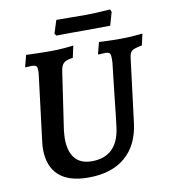

<svg xmlns="http://www.w3.org/2000/svg" viewBox="-88 -868 846 955"><g transform="rotate(-10 335.0 -390.5)"><path d="M202 -242Q201 -231 200 -219.5Q199 -208 199 -199Q199 -134 227.5 -99.5Q256 -65 313 -65Q378 -65 415.5 -101.5Q453 -138 462 -211Q465 -231 469 -269Q473 -307 478 -352Q483 -397 487.5 -437.5Q492 -478 495 -504Q498 -530 498 -530Q500 -564 495.5 -574Q491 -584 472 -584Q464 -584 450 -583Q436 -582 436 -582L435 -586L450 -643Q450 -643 470 -642Q490 -641 516 -640.5Q542 -640 560 -640Q584 -640 609.5 -641.5Q635 -643 652.5 -645Q670 -647 670 -647L657 -589Q618 -582 606 -573Q594 -564 591 -536L551 -215Q537 -105 468 -46.5Q399 12 282 12Q183 12 133 -33.5Q83 -79 83 -166Q83 -185 86 -206L126 -530Q130 -563 125.5 -573.5Q121 -584 100 -584Q91 -584 79.5 -583Q68 -582 68 -582L67 -586L82 -643Q82 -643 103.5 -642Q125 -641 155 -640.5Q185 -640 210 -640Q225 -640 244 -641Q263 -642 280.5 -643.5Q298 -645 309.5 -646.5Q321 -648 321 -648L308 -588Q275 -584 262 -572.5Q249 -561 245 -534ZM538 -780 519 -713 382 -712Q354 -712 322.5 -712Q291 -712 269 -711.5Q247 -711 247 -711L239 -722L260 -788Q260 -788 285 -788Q310 -788 345 -787.5Q380 -787 408 -787Q432 -787 461 -788.5Q490 -790 511 -791.5Q532 -793 532 -793Z"/></g></svg>

Font: Alegreya SemiBold
Style: Italic
Weight: 600
Italic angle: -7°
Designer: Juan Pablo del Peral
Foundry: Huerta Tipografica
Version: Version 2.009